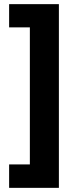

<svg xmlns="http://www.w3.org/2000/svg" viewBox="-20 -743 368 926"><path d="M24 50V163H264V-723H24V-611H124V50Z"/></svg>

Font: Noto Sans Arabic ExtBd
Style: Regular
Weight: 800
Designer: Monotype Design Team, Nadine Chahine, Nizar Qandah and Khaled Hosny
Foundry: Monotype Imaging Inc.
Version: Version 2.012